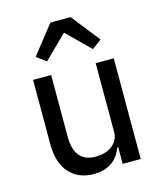

<svg xmlns="http://www.w3.org/2000/svg" viewBox="-116 -856 806 954"><g transform="rotate(-15 287.0 -379.5)"><path d="M399 -85H394Q387 -66 375.5 -48.5Q364 -31 346.5 -17.5Q329 -4 305 4Q281 12 249 12Q169 12 123 -40Q77 -92 77 -187V-518H170V-201Q170 -69 280 -69Q302 -69 323.5 -74.5Q345 -80 361.5 -92Q378 -104 388.5 -122Q399 -140 399 -164V-518H492V0H399ZM338 -771 453 -625 404 -589 286 -705 168 -589 119 -625 234 -771Z"/></g></svg>

Font: IBM Plex Sans Thai Looped Text
Style: Regular
Weight: 450
Designer: Mike Abbink, Paul van der Laan, Pieter van Rosmalen, Ben Mitchell, Mark Frömberg
Foundry: Bold Monday
Version: Version 1.1